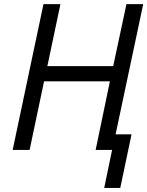

<svg xmlns="http://www.w3.org/2000/svg" viewBox="-20 -734 721 940"><path d="M545.9 -76.2H624L568.8 186H490.2L528.8 0H448.2L518.1 -335.9H195.8L125 0H42L192.9 -713.9H275.9L211.9 -410.2H534.2L599.1 -713.9H681.2Z"/></svg>

Font: OpenSans-Italic
Style: Italic
Weight: 400
Italic angle: -12°
Foundry: Ascender Corporation
Version: Version 1.10